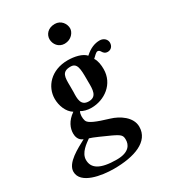

<svg xmlns="http://www.w3.org/2000/svg" viewBox="-217 -764 984 1109"><g transform="rotate(-30 275.0 -210.0)"><path d="M445 -291C445 -318 441 -349 427 -369C442 -383 456 -398 465 -398C475 -398 479 -392 483 -386C489 -376 497 -365 516 -365C538 -365 553 -382 553 -405C553 -427 534 -446 507 -446C475 -446 442 -434 407 -402C385 -428 334 -439 290 -439C178 -439 114 -363 114 -283C114 -239 132 -188 170 -165C122 -132 106 -91 106 -56C106 -39 111 -9 142 2C89 31 -3 76 -3 136C-3 217 128 238 209 238C346 238 457 199 457 100C457 35 389 -8 335 -24C255 -48 209 -66 202 -88C196 -107 196 -132 205 -149C221 -139 245 -132 273 -132C360 -132 445 -192 445 -291ZM171 13C189 17 259 49 292 64C348 90 352 99 352 127C352 157 335 200 250 200C138 200 94 168 94 113C94 65 146 31 171 13ZM331 -291C331 -285 331 -279 331 -273C332 -219 332 -172 278 -172C225 -172 226 -219 228 -263C228 -269 228 -276 228 -282C228 -289 228 -296 228 -303C227 -363 227 -399 286 -399C329 -399 331 -359 331 -291ZM260 -596C260 -563 284 -530 324 -530C369 -530 395 -566 395 -592C395 -622 372 -658 330 -658C283 -658 260 -626 260 -596Z"/></g></svg>

Font: Libertinus Serif
Style: Bold Italic
Weight: 700
Italic angle: -12°
Designer: Philipp H. Poll, Khaled Hosny
Foundry: Caleb Maclennan
Version: Version 7.050;RELEASE